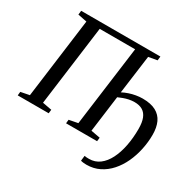

<svg xmlns="http://www.w3.org/2000/svg" viewBox="-191 -960 1388 1359"><g transform="rotate(30 503.0 -280.5)"><path d="M674 182Q662 182 648.5 180.5Q635 179 627.5 176L632.5 134Q639.5 136 650 136.5Q660.5 137 670 137Q718.5 137 755.5 109Q792.5 81 817.5 31.5Q842.5 -18 855.2 -82.8Q868 -147.5 868 -221.5Q868 -274.5 854.8 -307.8Q841.5 -341 815.2 -356.8Q789 -372.5 749 -372.5Q726.5 -372.5 704 -367.8Q681.5 -363 661.2 -355.5Q641 -348 624.5 -340.5L585.5 -44.5L660.5 -30.5L657 0H403.5L406.5 -30.5L478.5 -44.5L565 -698H275.5L189.5 -44.5L265 -30.5L261.5 0H8.5L11.5 -30.5L82.5 -44.5L168 -695.5L94.5 -710L98 -743H745.5L742 -710L671.5 -697.5L629.5 -383.5Q652.5 -395.5 678.8 -404.5Q705 -413.5 732.8 -418.2Q760.5 -423 786.5 -423Q853.5 -423 895 -400.8Q936.5 -378.5 955.8 -336.8Q975 -295 975 -235.5Q975 -175.5 962.2 -115.2Q949.5 -55 924.8 -1.5Q900 52 863.5 93.2Q827 134.5 779.5 158.2Q732 182 674 182Z"/></g></svg>

Font: Merriweather 72pt
Style: Italic
Weight: 400
Italic angle: -7.8°
Version: Version 2.101